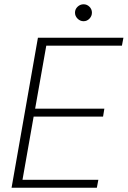

<svg xmlns="http://www.w3.org/2000/svg" viewBox="-20 -876 596 896"><path d="M34 0 157 -700H556L549 -663H196L144 -369H467L461 -332H137L85 -37H439L432 0ZM370 -777Q354 -777 342 -789Q330 -801 330 -817Q330 -833 342 -844.5Q354 -856 370 -856Q386 -856 397.5 -844.5Q409 -833 409 -817Q409 -801 397.5 -789Q386 -777 370 -777Z"/></svg>

Font: DM Sans 17pt ExtraLight
Style: Italic
Weight: 250
Italic angle: -10°
Version: Version 4.004;gftools[0.9.30]